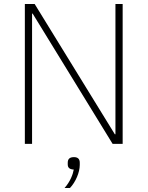

<svg xmlns="http://www.w3.org/2000/svg" viewBox="-20 -718 736 958"><path d="M143 -650H140V0H104V-698H153L553 -48H556V-698H592V0H542ZM349 66C368 66 378 75 378 94V105C378 142 357 191 329 220H302C330 189 344 152 348 128C325 127 318 117 318 102V94C318 75 328 66 349 66Z"/></svg>

Font: Plexus Sans ExtraLight
Style: Regular
Weight: 250
Version: Version 2.001;PS 002.001;hotconv 1.0.70;makeotf.lib2.5.58329